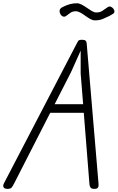

<svg xmlns="http://www.w3.org/2000/svg" viewBox="-45 -1180 736 1202"><path d="M0 2.5Q-9.5 2.5 -16.5 -1.5Q-23.5 -5.5 -24.8 -13.8Q-26 -22 -19.5 -34L431 -899Q439.5 -915.5 444.2 -923.2Q449 -931 468.5 -931Q484.5 -931 490.8 -925.5Q497 -920 497.5 -910L572 -28Q573.5 -13.5 568 -5.5Q562.5 2.5 546 2.5Q526.5 2.5 521.2 -6.8Q516 -16 515 -27L479.5 -474H269.5L43 -30.5Q33 -10.5 26 -4Q19 2.5 0 2.5ZM297 -527.5H475.5L460 -719.5V-863L400 -729ZM548.5 -1052.5Q535.5 -1052.5 520.2 -1061Q505 -1069.5 489.2 -1081Q473.5 -1092.5 458.2 -1101Q443 -1109.5 429.5 -1109.5Q410.5 -1109.5 397.2 -1100.8Q384 -1092 368 -1079.5Q361 -1074.5 354 -1075.5Q347 -1076.5 341 -1081.8Q335 -1087 331.5 -1094.8Q328 -1102.5 328 -1110.5Q328 -1119 333.2 -1125.8Q338.5 -1132.5 357 -1140.5Q374.5 -1149 393.8 -1154.2Q413 -1159.5 436.5 -1159.5Q451 -1159.5 467.2 -1150.8Q483.5 -1142 499.5 -1130.8Q515.5 -1119.5 530.2 -1110.8Q545 -1102 557 -1102Q582 -1102 596 -1112.2Q610 -1122.5 629 -1135Q639.5 -1142 649.2 -1137.8Q659 -1133.5 665.2 -1124.8Q671.5 -1116 671.5 -1109Q671.5 -1100 664 -1094.5Q656.5 -1089 638.5 -1079.5Q620 -1070.5 599 -1061.5Q578 -1052.5 548.5 -1052.5Z"/></svg>

Font: Edu VIC WA NT Hand
Style: Regular
Weight: 400
Designer: Tina and Corey Anderson, Eben Sorkin, Mirko Velimirovic
Foundry: Google for Education
Version: Version 1.000